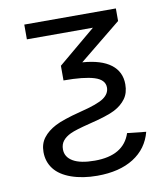

<svg xmlns="http://www.w3.org/2000/svg" viewBox="-83 -598 765 875"><g transform="rotate(-10 300.0 -160.0)"><path d="M550.8 49.3Q531.2 125 465.6 166.5Q399.9 208 297.4 208Q230 208 177.5 189.5Q125 170.9 99.4 137.5Q73.7 104 73.7 59.1Q73.7 20.5 94.5 -6.3Q115.2 -33.2 151.6 -52.2Q188 -71.3 270.5 -92.3Q354 -112.8 381.8 -132.6Q409.7 -152.3 409.7 -180.7Q409.7 -216.8 362.1 -231.7Q314.5 -246.6 220.2 -246.6V-314.5L394 -460H88.4V-528.3H512.2V-470.2L318.8 -313Q405.8 -306.6 450.2 -272.7Q494.6 -238.8 494.6 -180.7Q494.6 -140.6 475.3 -114.3Q456.1 -87.9 422.4 -70.3Q388.7 -52.7 302.7 -31.7Q235.8 -15.1 212.2 -3.9Q188.5 7.3 175.8 23.2Q163.1 39.1 163.1 62.5Q163.1 98.1 197.3 118.2Q231.4 138.2 297.9 138.2Q431.6 138.2 463.9 40Z"/></g></svg>

Font: Liberation Mono
Style: Regular
Weight: 400
Monospace: yes
Designer: Steve Matteson
Foundry: Ascender Corporation
Version: Version 2.1.5